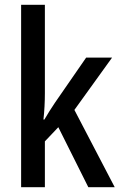

<svg xmlns="http://www.w3.org/2000/svg" viewBox="-20 -780 502 800"><path d="M167 -392Q167 -365 165.5 -336.5Q164 -308 161 -282H165Q174 -298 186.5 -317.5Q199 -337 209 -352L339 -540H447L290 -322L458 0H348L223 -250L167 -191V0H68V-760H167Z"/></svg>

Font: Noto Sans Lao Condensed Medium
Style: Regular
Weight: 500
Width: 3
Designer: Monotype Design Team
Foundry: Monotype Imaging Inc.
Version: Version 2.003; ttfautohint (v1.8.4.7-5d5b)